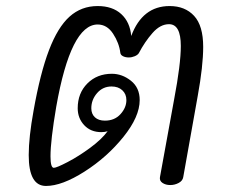

<svg xmlns="http://www.w3.org/2000/svg" viewBox="-20 -610 759 635"><path d="M652 -455Q652 -392 634 -293L586 -24Q584 -12 571 -5Q558 2 543 2Q528 2 517.5 -5Q507 -12 509 -24L556 -282Q578 -398 578 -458Q578 -530 539 -530Q510 -530 484.5 -501Q459 -472 439 -434Q435 -428 425.5 -424Q416 -420 406 -420Q395 -420 387 -424Q379 -428 378 -435Q374 -468 354 -498.5Q334 -529 303 -529Q214 -529 166 -257Q147 -145 147 -93Q147 -55 158 -55Q167 -55 203.5 -74Q240 -93 278 -121Q316 -149 336 -176Q327 -173 315 -173Q280 -173 258.5 -196Q237 -219 237 -252Q237 -302 269 -334Q301 -366 350 -366Q384 -366 413 -343Q442 -320 442 -279Q442 -224 388 -157Q334 -90 259.5 -42.5Q185 5 132 5Q75 5 75 -97Q75 -156 91 -244Q113 -368 142 -444Q171 -520 210 -555Q249 -590 303 -590Q352 -590 381 -563.5Q410 -537 414 -491Q451 -590 541 -590Q592 -590 622 -557.5Q652 -525 652 -455ZM327 -211Q359 -211 378.5 -232.5Q398 -254 398 -279Q398 -299 384.5 -311.5Q371 -324 349 -324Q320 -324 301 -302Q282 -280 282 -252Q282 -233 294 -222Q306 -211 327 -211Z"/></svg>

Font: Mali
Style: Italic
Weight: 400
Italic angle: -10°
Version: Version 1.000; ttfautohint (v1.6)